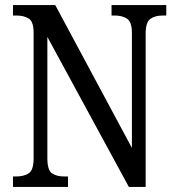

<svg xmlns="http://www.w3.org/2000/svg" viewBox="-20 -734 695 754"><path d="M31 0V-41H43Q74 -41 93 -53.5Q112 -66 112 -113V-605Q112 -649 93 -661Q74 -673 45 -673H31V-714H197L498 -153V-605Q498 -648 479 -660.5Q460 -673 431 -673H418V-714H633V-673H618Q589 -673 570.5 -660Q552 -647 552 -601V0H486L166 -589V-113Q166 -66 184 -53.5Q202 -41 232 -41H247V0Z"/></svg>

Font: Noto Serif Georgian Condensed
Style: Regular
Weight: 400
Width: 3
Designer: Monotype Design Team, Akaki Razmadze
Foundry: Google LLC
Version: Version 2.003; ttfautohint (v1.8.4.7-5d5b)